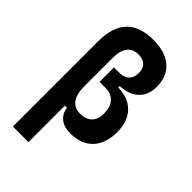

<svg xmlns="http://www.w3.org/2000/svg" viewBox="-284 -836 1155 1155"><g transform="rotate(45 293.0 -258.5)"><path d="M343.8 9.8Q284.2 9.8 251.5 -20.5Q218.8 -50.8 218.8 -105.5L227.5 -85.9H173.8Q69.8 -139.6 69.8 -229.5V-499.5Q69.8 -621.6 127 -681.9Q184.1 -742.2 298.8 -742.2Q400.9 -742.2 457 -693.6Q513.2 -645 513.2 -556.6Q513.2 -482.9 467 -442.1Q420.9 -401.4 336.4 -401.4H248V-457H295.9Q335 -457 356.4 -478.5Q377.9 -500 377.9 -539.6Q377.9 -576.2 357.2 -596.4Q336.4 -616.7 298.8 -616.7Q202.1 -616.7 202.1 -489.7V-253.9Q202.1 -115.7 300.8 -115.7Q348.6 -115.7 375.5 -141.8Q402.3 -168 402.3 -216.3Q402.3 -272.9 375.2 -303.5Q348.1 -334 298.8 -334H248V-389.6H346.2Q436.5 -389.6 487.1 -338.4Q537.6 -287.1 537.6 -195.3Q537.6 -98.6 486.6 -44.4Q435.5 9.8 343.8 9.8ZM69.8 224.6V-384.8H202.1V224.6ZM248 -370.1V-418H352.1V-370.1Z"/></g></svg>

Font: Cascadia Mono
Style: Regular
Weight: 400
Monospace: yes
Designer: Aaron Bell
Foundry: Saja Typeworks
Version: Version 2404.023